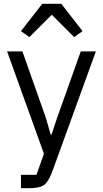

<svg xmlns="http://www.w3.org/2000/svg" viewBox="-20 -785 539 1005"><path d="M402.8 -516.1 277.8 -165 250 -81.1H245.1L221.2 -165L97.2 -516.1H17.1L210 20L170.9 129.9H89.8V200.2H130.9Q187 200.2 210.9 183.1Q231.9 168 251 120.1L481.9 -516.1ZM300.8 -765.1H201.2L89.8 -622.1L133.8 -590.8L251 -708L368.2 -590.8L412.1 -622.1Z"/></svg>

Font: Plexus Sans
Style: Regular
Weight: 400
Version: Version 2.001;PS 002.001;hotconv 1.0.70;makeotf.lib2.5.58329